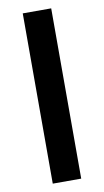

<svg xmlns="http://www.w3.org/2000/svg" viewBox="-87 -802 457 844"><g transform="rotate(-10 141.5 -380.0)"><path d="M205 0H78V-760H205Z"/></g></svg>

Font: Noto Sans Thai Looped SemiBold
Style: Regular
Weight: 600
Designer: Sasikarn Vongin, Ben Mitchell
Foundry: The Fontpad Ltd
Version: Version 1.001; ttfautohint (v1.8.4.7-5d5b)